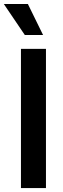

<svg xmlns="http://www.w3.org/2000/svg" viewBox="-41 -955 320 975"><path d="M192.4 0H65.4V-707H192.4ZM-21.5 -934.6H100.6L177.7 -777.3H85Z"/></svg>

Font: Pretendard Std SemiBold
Style: Regular
Weight: 600
Designer: Base glyphs from Inter by Rasmus Andersson; Hangeul glyphs from Noto Sans CJK(Source Han Sans) by Jang Soo-young and Kan
Foundry: Kil Hyung-jin
Version: Version 1.309